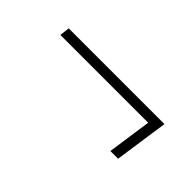

<svg xmlns="http://www.w3.org/2000/svg" viewBox="-5 -524 600 600"><g transform="rotate(45 295.0 -223.5)"><path d="M508 -313 482 -134H448L469 -280H81L85 -313Z"/></g></svg>

Font: Exo 2.0 Extra Light
Style: Italic
Weight: 250
Italic angle: -8°
Designer: Natanael Gama
Version: Version 1.001;PS 001.001;hotconv 1.0.70;makeotf.lib2.5.58329